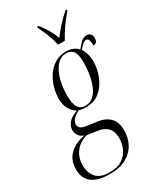

<svg xmlns="http://www.w3.org/2000/svg" viewBox="-300 -852 993 1177"><g transform="rotate(-30 196.5 -263.0)"><path d="M112 240Q30 240 -12.5 208Q-55 176 -55 112Q-55 45 -13 6Q29 -33 94 -43Q68 -53 57 -70.5Q46 -88 46 -108Q46 -133 63.5 -156.5Q81 -180 130 -199Q102 -215 86 -244.5Q70 -274 70 -318Q70 -354 81 -393.5Q92 -433 114.5 -467.5Q137 -502 171.5 -524Q206 -546 253 -546Q306 -546 336 -512Q354 -535 371.5 -552Q389 -569 411 -569Q430 -569 439 -557.5Q448 -546 448 -530Q448 -515 441.5 -504Q435 -493 418 -493Q418 -522 412.5 -534Q407 -546 395 -546Q383 -546 370.5 -535Q358 -524 343 -505Q351 -493 360 -468.5Q369 -444 369 -407Q369 -376 359 -338.5Q349 -301 328 -266.5Q307 -232 273.5 -210Q240 -188 191 -188Q172 -188 159 -190.5Q146 -193 140 -194Q82 -165 82 -129Q82 -108 97.5 -98.5Q113 -89 141 -86L201 -78Q259 -71 290 -39.5Q321 -8 321 52Q321 101 299 144Q277 187 230.5 213.5Q184 240 112 240ZM192 -198Q225 -198 248 -218.5Q271 -239 285.5 -273.5Q300 -308 307 -350Q314 -392 314 -434Q314 -493 296.5 -514.5Q279 -536 249 -536Q215 -536 191 -514Q167 -492 152 -457.5Q137 -423 130.5 -383Q124 -343 124 -308Q124 -253 140 -225.5Q156 -198 192 -198ZM117 230Q172 230 206 207.5Q240 185 255.5 150Q271 115 271 78Q271 30 247.5 4.5Q224 -21 181 -27L107 -38Q52 -22 22.5 17Q-7 56 -7 111Q-7 162 21.5 196Q50 230 117 230ZM232 -606Q228 -629 218.5 -657Q209 -685 197.5 -712Q186 -739 176 -758L177 -766H186Q214 -730 230.5 -701Q247 -672 260 -639Q281 -667 309 -699Q337 -731 377 -766H387L386 -758Q352 -719 325.5 -680.5Q299 -642 280 -606Z"/></g></svg>

Font: Noto Serif Display ExtraCondensed Light
Style: Italic
Weight: 300
Width: 2
Italic angle: -12°
Designer: Monotype Design Team
Foundry: Monotype Imaging Inc.
Version: Version 2.009